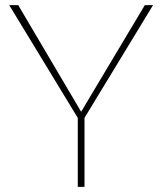

<svg xmlns="http://www.w3.org/2000/svg" viewBox="-20 -731 637 751"><path d="M297.4 -293.9 546.4 -710.9H578.6L310.5 -270V0H284.2V-270L16.1 -710.9H51.3Z"/></svg>

Font: TypoPRO Roboto
Style: Regular
Weight: 250
Designer: Google
Version: Version 2.136; 2016